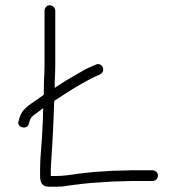

<svg xmlns="http://www.w3.org/2000/svg" viewBox="-20 -712 672 733"><path d="M168 1H191C199 1 208 0.7 218 0C265.6 -7.3 315 -13.6 366 -16L411 -19C426.3 -19.7 439 -20 449 -20C459.7 -20 470 -20.3 480 -21H562C573.7 -21 583 -30 583 -41.5C583 -53 573.7 -62 562 -62H479C469.7 -61.3 459.3 -61 448 -61C437.3 -61 424.3 -60.7 409 -60L364 -57C333.7 -55.7 307.5 -51.8 280 -49C251.2 -44.5 221.2 -40 191 -40H174V-66C174 -73.3 174.3 -81 175 -89C180.4 -164.1 184.4 -243.4 187 -327C200.3 -335 213.7 -343.7 227 -353C270.1 -380.4 315.4 -408 362 -428C386.8 -440.4 369.3 -477.2 345 -465C326.3 -457 306.7 -448.7 288 -437C264.5 -423.6 228.5 -403.1 205 -387C199 -383.7 193.7 -380 189 -376V-403C190.3 -425 191 -446.7 191 -468V-671C191 -682.4 181.1 -692 170 -692C158.9 -692 150 -682.4 150 -671V-468C150 -447.3 149.3 -426.3 148 -405C148 -387 147.7 -368.7 147 -350C138.3 -344 130.3 -338.3 123 -333C93.6 -311.8 64.4 -297.5 54 -261L51 -250C41.6 -225 83.9 -214.7 90 -239L93 -250C96.6 -262.5 103.4 -268.5 115 -277C123.7 -283.7 133.7 -291 145 -299C144.3 -287 144 -274.3 144 -261L141 -201C138.8 -154.7 133 -110.8 133 -66V-43C133 -14.8 139.7 1 168 1Z"/></svg>

Font: HoneyBee
Style: SeLit
Weight: 300
Foundry: Cannot Into Space Fonts
Version: Version 0.89